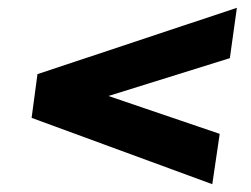

<svg xmlns="http://www.w3.org/2000/svg" viewBox="-20 -596 642 492"><path d="M587 -576 569 -447 152 -317 161 -383 543 -253 524 -124 61 -294 76 -406Z"/></svg>

Font: Pathway Extreme 28pt ExtraBold
Style: Italic
Weight: 800
Italic angle: -8°
Designer: Eduardo Rodriguez Tunni
Foundry: Eduardo Rodriguez Tunni
Version: Version 1.001;gftools[0.9.26]